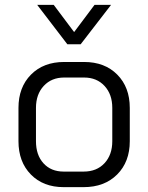

<svg xmlns="http://www.w3.org/2000/svg" viewBox="-20 -762 610 790"><path d="M56 -181V-318Q56 -403 107.5 -455Q159 -507 244 -507H326Q411 -507 462.5 -455Q514 -403 514 -318V-181Q514 -96 462 -44Q410 8 324 8H242Q158 8 107 -44Q56 -96 56 -181ZM324 -56Q378 -56 410 -90.5Q442 -125 442 -181V-318Q442 -374 410 -408.5Q378 -443 326 -443H244Q192 -443 160 -408.5Q128 -374 128 -318V-181Q128 -124 159 -90Q190 -56 242 -56ZM133 -742H201L285 -630L369 -742H437L312 -580H257Z"/></svg>

Font: Bai Jamjuree
Style: Regular
Weight: 400
Designer: Katatrad Aksorn Co.,Ltd.
Foundry: Cadson Demak Co.,Ltd.
Version: Version 1.000; ttfautohint (v1.6)